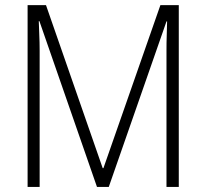

<svg xmlns="http://www.w3.org/2000/svg" viewBox="-20 -734 810 754"><path d="M360.8 0 134.8 -650.9H132.3Q133.3 -626 134 -605.5Q134.8 -585 135.3 -567.4Q135.7 -549.8 135.7 -534.7V0H88.4V-713.9H160.6L383.3 -73.7H386.2L609.9 -713.9H682.1V0H633.8V-536.1Q633.8 -549.3 634 -566.4Q634.3 -583.5 635 -604.2Q635.7 -625 636.2 -649.9H633.8L407.2 0Z"/></svg>

Font: Open Sans SemiCondensed Light
Style: Regular
Weight: 300
Width: 4
Designer: Monotype Design Team
Foundry: Monotype Imaging Inc.
Version: Version 3.000